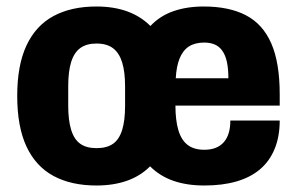

<svg xmlns="http://www.w3.org/2000/svg" viewBox="-20 -559 915 591"><path d="M277 12Q199 12 144.5 -17.5Q90 -47 61.5 -108Q33 -169 33 -264Q33 -358 61.5 -419Q90 -480 144.5 -509.5Q199 -539 277 -539Q330 -539 371.5 -524Q413 -509 443 -479Q472 -510 513.5 -524.5Q555 -539 607 -539Q685 -539 737 -512Q789 -485 815 -425.5Q841 -366 841 -269V-234H520Q520 -189 529 -158.5Q538 -128 557.5 -113Q577 -98 609 -98Q629 -98 644 -104Q659 -110 669 -121.5Q679 -133 684 -149.5Q689 -166 689 -188H841Q841 -139 825.5 -101Q810 -63 780.5 -38Q751 -13 708 -0.5Q665 12 609 12Q555 12 513.5 -2.5Q472 -17 442 -47Q412 -17 370.5 -2.5Q329 12 277 12ZM277 -103Q309 -103 328 -116.5Q347 -130 356 -159Q365 -188 365 -233V-293Q365 -338 356 -367Q347 -396 328 -410.5Q309 -425 277 -425Q246 -425 227 -411Q208 -397 199 -368Q190 -339 190 -294V-233Q190 -189 199 -159.5Q208 -130 227 -116.5Q246 -103 277 -103ZM521 -318H683Q683 -347 678.5 -368Q674 -389 664.5 -402.5Q655 -416 641 -422Q627 -428 609 -428Q580 -428 561.5 -416Q543 -404 533 -379.5Q523 -355 521 -318Z"/></svg>

Font: Archivo SemiCondensed ExtraBold
Style: Regular
Weight: 800
Width: 4
Designer: Hector Gatti
Foundry: Omnibus-Type
Version: Version 2.001